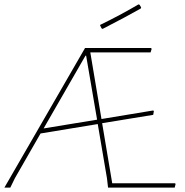

<svg xmlns="http://www.w3.org/2000/svg" viewBox="-35 -856 846 876"><path d="M597 -836 602 -834 609 -822 607 -817Q540 -779 433 -724L428 -727L421 -742Q512 -786 597 -836ZM664 -352 667 -349 664 -332 431 -294 477 -20H764L766 -16L762 0H458L453 -43L411 -290L150 -247L33 -43L12 0H-15L353 -637H654L657 -633L652 -617H377L428 -313ZM355 -602 164 -270 408 -310 358 -602Z"/></svg>

Font: Alegreya Sans SC Thin
Style: Regular
Weight: 100
Designer: Juan Pablo del Peral
Foundry: Huerta Tipografica
Version: Version 2.007